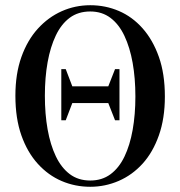

<svg xmlns="http://www.w3.org/2000/svg" viewBox="-20 -700 691 736"><path d="M215 -239V-435H232L266 -346V-328L232 -239ZM421 -239 386 -328V-346L421 -435H438V-239ZM326 16Q268 16 216.5 -6Q165 -28 125 -72Q85 -116 62 -181Q39 -246 39 -333Q39 -417 62 -481.5Q85 -546 125 -590Q165 -634 216.5 -657Q268 -680 326 -680Q384 -680 435.5 -658Q487 -636 526.5 -591.5Q566 -547 589 -482Q612 -417 612 -330Q612 -246 589 -181Q566 -116 526.5 -72.5Q487 -29 435 -6.5Q383 16 326 16ZM326 -8Q371 -8 403.5 -32Q436 -56 457 -99.5Q478 -143 488.5 -202Q499 -261 499 -330Q499 -400 488.5 -459Q478 -518 457 -562.5Q436 -607 403.5 -631.5Q371 -656 326 -656Q280 -656 247.5 -632Q215 -608 194 -564Q173 -520 162.5 -461.5Q152 -403 152 -333Q152 -263 162.5 -204Q173 -145 194 -101Q215 -57 247.5 -32.5Q280 -8 326 -8ZM246 -305V-369H407V-305Z"/></svg>

Font: Source Serif 4 60pt SemiBold
Style: Regular
Weight: 600
Version: Version 4.004;hotconv 1.0.116;makeotfexe 2.5.65601